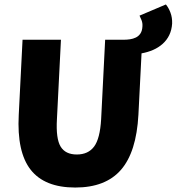

<svg xmlns="http://www.w3.org/2000/svg" viewBox="-20 -828 791 860"><path d="M723 -808Q735 -794 743.5 -771.5Q752 -749 751 -722Q749 -693 738 -670.5Q727 -648 708.5 -631.5Q690 -615 666 -604.5Q642 -594 614 -589L600 -314Q591 -147 522 -67.5Q453 12 317 12Q180 12 117.5 -67.5Q55 -147 64 -314L81 -650H253L235 -294Q230 -207 251.5 -171.5Q273 -136 324 -136Q375 -136 401.5 -171.5Q428 -207 433 -294L451 -650H535Q548 -650 562 -652Q576 -654 588.5 -660Q601 -666 609 -678Q617 -690 618 -710Q619 -725 614 -737.5Q609 -750 605 -758Z"/></svg>

Font: Kilde Sans Black
Style: Regular
Weight: 900
Italic angle: -3°
Designer: Paul D. Hunt
Foundry: Adobe Systems Incorporated
Version: Version 1.050;PS Version 1.000;hotconv 1.0.70;makeotf.lib2.5